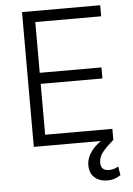

<svg xmlns="http://www.w3.org/2000/svg" viewBox="-62 -773 716 1032"><g transform="rotate(-5 296.5 -256.5)"><path d="M96.6 0V-727.3H518.5V-667.6H163V-393.8H496.1V-334.2H163V-59.7H525.6V0ZM475.1 214.1Q433.9 214.1 407 191.1Q380 168 380 123.9Q380 84.5 408 47.2Q436.1 9.9 494.7 -22.4L525.6 0Q492.2 28.1 468.4 55.9Q444.6 83.8 444.6 116.1Q444.6 159.1 489.3 159.1Q505.3 159.1 517.6 154.7Q529.8 150.2 539.1 144.5L547.2 192.1Q534.1 201 516.3 207.6Q498.6 214.1 475.1 214.1Z"/></g></svg>

Font: Inter Zeller Light
Style: Regular
Weight: 300
Designer: Rasmus Andersson; Joe Bland
Foundry: zeller
Version: Version 3.015;git-dec3a8cb1